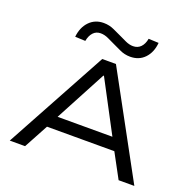

<svg xmlns="http://www.w3.org/2000/svg" viewBox="-157 -1091 1256 1250"><g transform="rotate(20 471.5 -466.0)"><path d="M40 0 424 -705H519L903 0H794L686 -200L740 -168H201L254 -200L146 0ZM468 -606 268 -230 234 -252H707L671 -230L472 -606ZM280 -778 209 -781Q216 -848 255 -888.5Q294 -929 354 -929Q393 -929 428 -912.5Q463 -896 485 -886Q503 -877 530.5 -864.5Q558 -852 583 -852Q615 -852 635.5 -873Q656 -894 663 -932L733 -929Q727 -862 688.5 -821.5Q650 -781 589 -781Q549 -781 514.5 -798Q480 -815 459 -824Q440 -833 412.5 -846Q385 -859 358 -859Q327 -859 307 -837.5Q287 -816 280 -778Z"/></g></svg>

Font: Nunito Sans 7pt Expanded
Style: Regular
Weight: 400
Width: 7
Designer: Vernon Adams
Foundry: Vernon Adams
Version: Version 3.101;gftools[0.9.27]